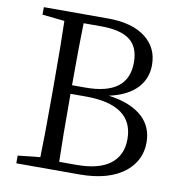

<svg xmlns="http://www.w3.org/2000/svg" viewBox="-80 -787 819 862"><g transform="rotate(10 329.5 -356.0)"><path d="M50.8 0V-35.2L152.3 -45.9Q155.3 -139.6 155.3 -330.1V-383.8Q155.3 -573.2 152.3 -667L50.8 -677.7V-711.9H344.7Q454.1 -711.9 515.6 -664.1Q574.2 -618.2 574.2 -540Q574.2 -479.5 535.2 -436.5Q492.2 -389.6 407.2 -371.1Q509.8 -357.4 562.5 -308.6Q610.4 -263.7 610.4 -193.4Q610.4 -112.3 546.9 -59.6Q473.6 0 337.9 0ZM239.3 -40H318.4Q419.9 -40 471.7 -79.6Q523.4 -119.1 523.4 -193.4Q523.4 -349.6 304.7 -349.6H236.3Q236.3 -135.7 239.3 -40ZM236.3 -388.7H297.9Q492.2 -388.7 492.2 -537.1Q492.2 -607.4 450.2 -639.6Q408.2 -671.9 318.4 -671.9H239.3Q236.3 -580.1 236.3 -388.7Z"/></g></svg>

Font: Bpmf GenYo Min R
Style: R
Weight: 400
Foundry: But Ko
Version: Version 1.320